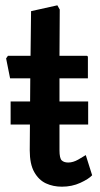

<svg xmlns="http://www.w3.org/2000/svg" viewBox="-20 -699 378 723"><path d="M20 -317H312V-230H20ZM213 4Q180 4 153 -8.5Q126 -21 109 -51Q92 -81 92 -133L94 -404H18L3 -479L10 -489H95L97 -657L196 -679L205 -663L204 -489H306Q311 -489 311 -483V-404H204V-133Q204 -103 212.5 -95Q221 -87 237 -87Q255 -87 274.5 -98Q294 -109 303 -115L327 -39Q314 -25 282.5 -10.5Q251 4 213 4Z"/></svg>

Font: Kreon Light SemiBold
Style: Regular
Weight: 600
Version: Version 2.002